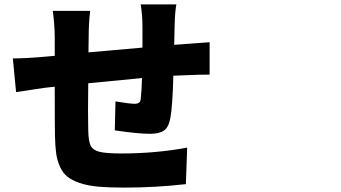

<svg xmlns="http://www.w3.org/2000/svg" viewBox="-20 -809 1540 868"><path d="M927.7 -471.7Q904.3 -472.7 763.7 -466.8Q759.8 -326.2 750 -274.4Q742.2 -233.4 721.2 -218.8Q700.2 -204.1 658.2 -204.1Q603.5 -204.1 499 -219.7L502 -350.6Q566.4 -339.8 588.9 -339.8Q614.3 -339.8 616.2 -360.4Q620.1 -396.5 622.1 -456.1Q547.9 -449.2 378.9 -432.6Q377 -293 378.9 -219.7Q379.9 -170.9 389.6 -150.9Q399.4 -130.9 428.7 -123Q458 -115.2 529.3 -115.2Q683.6 -115.2 826.2 -141.6L820.3 23.4Q685.5 39.1 541 39.1Q471.7 39.1 423.3 34.7Q375 30.3 339.8 18.1Q304.7 5.9 284.2 -10.7Q263.7 -27.3 251 -55.7Q238.3 -84 233.9 -115.7Q229.5 -147.5 228.5 -195.3Q227.5 -237.3 227.5 -417L182.6 -412.1Q168 -410.2 142.6 -406.2Q117.2 -402.3 88.9 -397.9Q60.5 -393.6 52.7 -392.6L38.1 -544.9Q91.8 -544.9 172.9 -551.8L227.5 -556.6V-635.7Q227.5 -693.4 218.8 -759.8H387.7Q380.9 -706.1 380.9 -644.5Q380.9 -602.5 379.9 -572.3Q588.9 -590.8 624 -593.8V-689.5Q624 -737.3 616.2 -789.1H777.3Q771.5 -760.7 769.5 -696.3L767.6 -606.4L823.2 -610.4Q907.2 -616.2 927.7 -618.2Z"/></svg>

Font: Bpmf Zihi Sans Heavy
Style: Heavy
Weight: 900
Foundry: But Ko
Version: Version 1.320